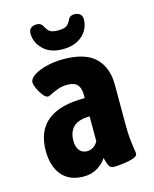

<svg xmlns="http://www.w3.org/2000/svg" viewBox="-110 -789 701 872"><g transform="rotate(-15 240.5 -353.5)"><path d="M38 -149Q38 -336 271 -335V-351Q271 -383 256.5 -398.5Q242 -414 210 -414Q188 -414 171 -408.5Q154 -403 133 -393Q119 -385 112 -385Q102 -385 90 -400Q78 -415 69 -434.5Q60 -454 60 -465Q60 -482 83.5 -497.5Q107 -513 144.5 -522Q182 -531 221 -531Q325 -531 372 -485Q419 -439 419 -358V-176Q419 -130 421.5 -106Q424 -82 428 -53Q431 -40 431 -31Q431 -15 390.5 -7Q350 1 319 1Q303 1 296.5 -11Q290 -23 283 -50Q270 -28 242 -10Q214 8 175 8Q109 8 73.5 -34Q38 -76 38 -149ZM271 -132V-249Q171 -249 171 -160Q171 -132 184 -115.5Q197 -99 220 -99Q236 -99 249.5 -108Q263 -117 271 -132ZM109 -681Q109 -699 119.5 -707Q130 -715 146 -715Q158 -715 164.5 -710.5Q171 -706 176 -697Q186 -677 198 -670Q210 -663 235 -663Q261 -663 273 -670.5Q285 -678 295 -699Q302 -715 323 -715Q339 -715 349.5 -707Q360 -699 360 -681Q360 -655 346.5 -631Q333 -607 304.5 -591Q276 -575 234 -575Q174 -575 141.5 -607.5Q109 -640 109 -681Z"/></g></svg>

Font: Asap Condensed
Style: Bold
Weight: 700
Designer: Pablo Cosgaya
Foundry: Omnibus-Type
Version: Version 1.010; ttfautohint (v1.8)